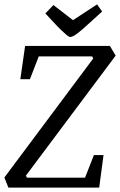

<svg xmlns="http://www.w3.org/2000/svg" viewBox="-29 -858 549 878"><path d="M9.4 0 -9 -46.3 397.3 -590.6 392.5 -600.2H148.3L107.8 -495.7H64L85.8 -648H473.5L499.9 -603.7L89.6 -55L94.4 -45.4H359.9L400.4 -149H444.4L424.6 0ZM291.5 -688.8Q286.2 -688.8 274 -699.2Q261.8 -709.6 249.9 -721.4Q238 -733.1 233 -738L178.4 -796.7L215.3 -834.9L304.8 -765.8L414.9 -837.9L438.1 -805.4L370.7 -744.3Q344.4 -720.2 328.6 -708Q312.8 -695.8 304.4 -692.3Q296 -688.8 291.5 -688.8Z"/></svg>

Font: Faustina Light
Style: Italic
Weight: 300
Italic angle: -8°
Designer: Alfonso Garcia
Foundry: http://www.omnibus-type.com
Version: Version 1.200